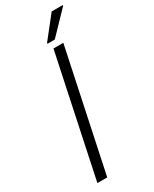

<svg xmlns="http://www.w3.org/2000/svg" viewBox="-233 -975 824 1030"><g transform="rotate(-30 178.5 -460.0)"><path d="M41 0 198 -743H259L102 0ZM183 -781V-786L289 -920H357V-915L228 -781Z"/></g></svg>

Font: Saira Thin Light
Style: Italic
Weight: 300
Italic angle: -12°
Version: Version 1.101